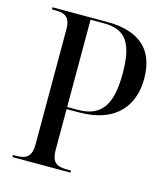

<svg xmlns="http://www.w3.org/2000/svg" viewBox="-107 -799 775 884"><g transform="rotate(15 280.0 -357.0)"><path d="M34 0H311V-10H288C238 -10 218 -30 218 -83V-278H276C462 -278 527 -386 527 -505C527 -639 454 -714 294 -714H34V-704H52C101 -704 122 -685 122 -633V-84C122 -30 101 -10 51 -10H34ZM269 -288H218V-704H281C386 -704 425 -648 425 -502C425 -358 384 -288 269 -288Z"/></g></svg>

Font: Noto Serif Display SemiCondensed
Style: Regular
Weight: 400
Width: 4
Designer: Monotype Design Team
Foundry: Monotype Imaging Inc.
Version: Version 2.009